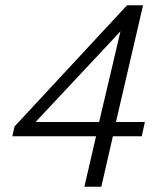

<svg xmlns="http://www.w3.org/2000/svg" viewBox="-20 -710 610 730"><path d="M300.8 0 345.2 -191.9H26.9L35.2 -229L462.9 -689.9H523.9L420.9 -246.1H530.8L519 -191.9H409.2L365.2 0ZM115.2 -246.1H356.9L438 -590.8Z"/></svg>

Font: HK Grotesk Light Italic
Style: Regular
Weight: 300
Italic angle: -13°
Designer: Alfredo Marco Pradil and Stefan Peev
Foundry: Hanken Design Co.
Version: Version 1.000;PS 001.000;hotconv 1.0.88;makeotf.lib2.5.64775